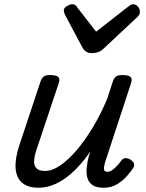

<svg xmlns="http://www.w3.org/2000/svg" viewBox="-20 -868 686 903"><path d="M161 15Q112 15 84.5 -8Q57 -31 53.5 -75.5Q50 -120 70 -182L170 -483Q177 -503 186.5 -509Q196 -515 215 -515Q246 -515 254.5 -505.5Q263 -496 256 -476L152 -165Q142 -136 140.5 -113Q139 -90 151 -77Q163 -64 192 -64Q225 -64 262 -89Q299 -114 338.5 -159.5Q378 -205 415.5 -267Q453 -329 484 -403L510 -483Q517 -503 526.5 -509Q536 -515 555 -515Q586 -515 594.5 -505.5Q603 -496 596 -476L475 -107Q470 -91 469 -80.5Q468 -70 472 -65Q476 -60 485 -60Q496 -60 506.5 -67Q517 -74 528 -85.5Q539 -97 550 -112Q558 -123 569 -124Q580 -125 594 -117Q608 -107 610.5 -97.5Q613 -88 607 -79Q596 -62 577 -40Q558 -18 530.5 -1.5Q503 15 468 15Q431 15 413 1Q395 -13 390 -35Q385 -57 388 -82Q391 -107 397 -131L405 -156Q377 -115 347 -83Q317 -51 286 -29Q255 -7 223.5 4Q192 15 161 15ZM607 -848Q619 -848 628.5 -837Q638 -826 638 -814Q638 -804 634.5 -798.5Q631 -793 627 -789L468 -640Q454 -627 440.5 -622.5Q427 -618 410 -618Q397 -618 386 -624.5Q375 -631 368 -644L287 -796Q283 -804 281.5 -809.5Q280 -815 280 -819Q280 -831 295 -839.5Q310 -848 319 -848Q330 -848 335.5 -843Q341 -838 345 -831L432 -719L578 -833Q585 -838 591.5 -843Q598 -848 607 -848Z"/></svg>

Font: Playwrite DE LA
Style: Regular
Weight: 400
Designer: Veronika Burian, José Scaglione
Foundry: TypeTogether
Version: Version 1.002